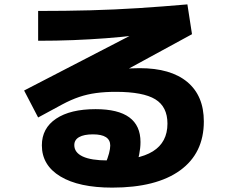

<svg xmlns="http://www.w3.org/2000/svg" viewBox="-20 -793 1040 876"><path d="M492 63Q340 63 255.5 12Q171 -39 171 -130Q171 -208 236 -251.5Q301 -295 416 -295Q519 -295 570 -257.5Q621 -220 621 -145Q621 -118 615 -88Q609 -58 597 -30L460 -44Q472 -72 477.5 -93.5Q483 -115 483 -129Q483 -180 404 -180Q363 -180 341 -167.5Q319 -155 319 -131Q319 -97 357.5 -79Q396 -61 471 -61Q611 -61 677.5 -102.5Q744 -144 744 -229Q744 -306 688.5 -340Q633 -374 508 -374Q459 -374 418.5 -368.5Q378 -363 341 -350.5Q304 -338 263 -316L154 -257L90 -380L610 -649V-633Q536 -624 463 -618.5Q390 -613 314 -610Q238 -607 154 -607V-743Q280 -743 392 -746Q504 -749 612.5 -756Q721 -763 835 -773L856 -637L338 -355L256 -429Q292 -440 338.5 -449.5Q385 -459 435 -466.5Q485 -474 532.5 -478Q580 -482 617 -482Q759 -482 834.5 -419Q910 -356 910 -239Q910 -94 801.5 -15.5Q693 63 492 63Z"/></svg>

Font: M PLUS 2 Thin ExtraBold
Style: Regular
Weight: 800
Version: Version 1.001